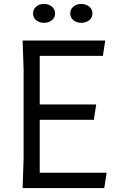

<svg xmlns="http://www.w3.org/2000/svg" viewBox="-20 -956 617 976"><path d="M522 -78 510 0H95L100 -150V-605L95 -750H515L503 -672H182V-425H469L457 -347H182V-78ZM148 -888Q148 -909 164 -922.5Q180 -936 204 -936Q227 -936 243.5 -922.5Q260 -909 260 -888Q260 -866 243.5 -853Q227 -840 204 -840Q180 -840 164 -853Q148 -866 148 -888ZM337 -888Q337 -909 353.5 -922.5Q370 -936 393 -936Q417 -936 433.5 -922.5Q450 -909 450 -888Q450 -866 433.5 -853Q417 -840 393 -840Q370 -840 353.5 -853Q337 -866 337 -888Z"/></svg>

Font: Farro Light
Style: Regular
Weight: 300
Designer: Aceler Chua
Foundry: Grayscale Limited
Version: Version 1.101